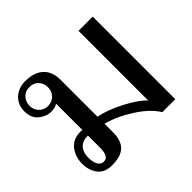

<svg xmlns="http://www.w3.org/2000/svg" viewBox="-138 -731 909 909"><g transform="rotate(-45 316.0 -276.5)"><path d="M43 -96Q43 -142 69 -175.5Q95 -209 145 -209Q153 -209 157 -208V-384Q140 -373 115 -373Q83 -373 54 -396Q25 -419 25 -465Q25 -509 54.5 -536Q84 -563 129 -563Q188 -563 220 -533.5Q252 -504 252 -450V-202Q314 -189 381.5 -153Q449 -117 476 -86V-553H571V0H484Q456 -48 387.5 -92.5Q319 -137 252 -155V-97Q252 -43 225 -16.5Q198 10 139 10Q89 10 66 -21Q43 -52 43 -96ZM185 -465Q185 -493 168.5 -511Q152 -529 122 -529Q95 -529 78 -510.5Q61 -492 61 -465Q61 -439 78.5 -421Q96 -403 122 -403Q149 -403 167 -421Q185 -439 185 -465ZM157 -92V-171Q120 -171 102 -150.5Q84 -130 84 -96Q84 -66 94 -48Q104 -30 123 -30Q141 -30 149 -45Q157 -60 157 -92Z"/></g></svg>

Font: TavirajRegular
Style: Regular
Weight: 400
Designer: Katatrad Team
Foundry: CadsonDemak
Version: Version 1.001